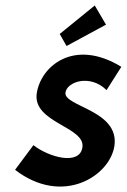

<svg xmlns="http://www.w3.org/2000/svg" viewBox="-20 -668 463 701"><path d="M102 -138 35 -48C209 86 383 -26 398 -137C415 -266 212 -279 219 -330C224 -369 308 -399 369 -339L423 -424C250 -530 128 -426 114 -326C100 -220 291 -205 281 -131C272 -62 158 -94 102 -138ZM198 -544 223 -500 367 -578 326 -648Z"/></svg>

Font: Hussar Tani
Style: Kurs
Weight: 700
Foundry: Cannot Into Space Fonts
Version: Version 0.92